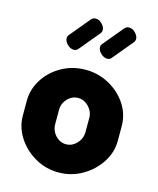

<svg xmlns="http://www.w3.org/2000/svg" viewBox="-111 -801 730 889"><g transform="rotate(15 254.5 -356.5)"><path d="M254 10Q193 10 141.5 -19.5Q90 -49 58.5 -97.5Q27 -146 27 -202V-272Q27 -328 57.5 -376Q88 -424 140 -453Q192 -482 254 -482Q315 -482 367 -453.5Q419 -425 450.5 -377.5Q482 -330 482 -272V-202Q482 -147 450.5 -98.5Q419 -50 367 -20Q315 10 254 10ZM254 -125Q274 -125 290.5 -136Q307 -147 317 -164.5Q327 -182 327 -202V-272Q327 -291 317 -308Q307 -325 290.5 -336Q274 -347 254 -347Q234 -347 217.5 -336Q201 -325 191.5 -308Q182 -291 182 -272V-202Q182 -182 191.5 -164.5Q201 -147 217.5 -136Q234 -125 254 -125ZM336 -557Q319 -557 304.5 -571.5Q290 -586 290 -601Q290 -610 297 -618L376 -713Q381 -719 386.5 -721Q392 -723 398 -723Q414 -723 428 -708.5Q442 -694 442 -680Q442 -671 436 -663L357 -568Q349 -557 336 -557ZM176 -557Q159 -557 144.5 -571.5Q130 -586 130 -601Q130 -610 137 -618L216 -713Q221 -719 226.5 -721Q232 -723 238 -723Q254 -723 268 -708.5Q282 -694 282 -680Q282 -671 276 -663L197 -568Q189 -557 176 -557Z"/></g></svg>

Font: Dosis ExtraBold
Style: Regular
Weight: 800
Designer: EdgarTolentino, PabloImpallari, IginoMarini
Foundry: EdgarTolentino, PabloImpallari, IginoMarini
Version: Version 3.001; ttfautohint (v1.8.2)